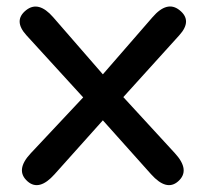

<svg xmlns="http://www.w3.org/2000/svg" viewBox="-20 -532 630 577"><path d="M58.6 -501.5Q95.7 -530.8 139.6 -480.5L289.1 -308.6L438.5 -480.5Q482.4 -531.2 519.5 -501.5Q559.1 -470.2 518.6 -425.8L350.6 -240.2L505.4 -71.8Q553.2 -20 515.1 13.2Q480.5 43.5 434.1 -8.3L289.1 -170.4L144 -8.3Q97.7 43.5 63 13.2Q24.4 -20.5 72.8 -71.8L230 -239.3L59.6 -425.8Q19 -470.2 58.6 -501.5Z"/></svg>

Font: Comic Relief
Style: Regular
Weight: 400
Designer: Jeff Davis
Foundry: Loudifier
Version: Version 1.0